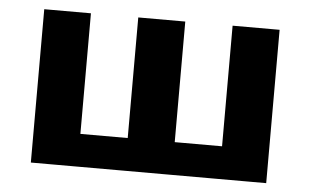

<svg xmlns="http://www.w3.org/2000/svg" viewBox="-41 -532 952 590"><g transform="rotate(5 435.5 -236.5)"><path d="M138 0V-101H725V0ZM73 0V-473H217V0ZM363 0V-473H508V0ZM654 0V-473H799V0Z"/></g></svg>

Font: Ysabeau SC ExtraBold
Style: Regular
Weight: 800
Designer: Christian Thalmann (Catharsis Fonts)
Version: Version 2.001;gftools[0.9.30]; featfreeze: smcp